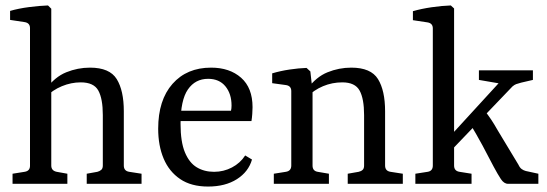

<svg xmlns="http://www.w3.org/2000/svg" viewBox="-20 -674 2005 704"><path d="M26 0V-37L70 -44Q90 -47 90 -66V-571Q90 -590 70 -593L17 -601V-634Q48 -643 86.5 -648Q125 -653 156 -654L168 -642V-67Q168 -48 188 -44L227 -37V0ZM298 0V-37L337 -44Q345 -46 351 -51Q357 -56 357 -67V-252Q357 -312 340.5 -342Q324 -372 276 -372Q241 -372 207 -358Q173 -344 146 -317L149 -348Q181 -392 223 -409Q265 -426 310 -426Q382 -426 408 -384Q434 -342 434 -266V-67Q434 -47 454 -44L499 -37V0Z M560 -202Q560 -307 612.5 -366.5Q665 -426 754 -426Q822 -426 864 -389Q906 -352 906 -281Q906 -271 905 -256.5Q904 -242 902 -230H617V-268H827Q828 -273 828.5 -277Q829 -281 829 -287Q829 -330 806.5 -357.5Q784 -385 743 -385Q696 -385 669 -346Q642 -307 642 -220Q642 -154 658 -115.5Q674 -77 701.5 -60.5Q729 -44 765 -44Q800 -44 830.5 -60Q861 -76 879 -104L904 -89Q891 -44 848.5 -17Q806 10 743 10Q681 10 640.5 -17.5Q600 -45 580 -92.5Q560 -140 560 -202Z M1255 0V-37L1295 -44Q1304 -46 1309.5 -51Q1315 -56 1315 -67V-252Q1315 -312 1298.5 -342Q1282 -372 1235 -372Q1198 -372 1164.5 -358Q1131 -344 1104 -317L1107 -348Q1139 -392 1181 -409Q1223 -426 1268 -426Q1340 -426 1366 -384Q1392 -342 1392 -266V-67Q1392 -47 1412 -44L1457 -37V0ZM984 0V-37L1028 -44Q1048 -47 1048 -67V-340Q1048 -359 1029 -362L978 -369V-405Q1008 -414 1041.5 -419Q1075 -424 1104 -425L1118 -412L1126 -340V-67Q1126 -47 1145 -44L1186 -37V0Z M1503 0V-37L1548 -44Q1567 -47 1567 -67V-570Q1567 -589 1547 -592L1494 -600V-633Q1525 -642 1563 -647.5Q1601 -653 1633 -654L1645 -643V-67Q1645 -47 1665 -44L1709 -37V0ZM1843 0Q1828 0 1816.5 -17.5Q1805 -35 1790 -63L1749 -141Q1736 -164 1725 -184Q1714 -204 1702 -220L1755 -271Q1770 -252 1781 -235.5Q1792 -219 1805 -196L1881 -70Q1886 -59 1893 -54Q1900 -49 1908 -47L1954 -37V0ZM1632 -120 1627 -171 1824 -386 1829 -365 1736 -381V-416H1934V-381L1891 -371Q1879 -368 1872.5 -365.5Q1866 -363 1859 -357Z"/></svg>

Font: Rasa
Style: Regular
Weight: 400
Designer: Anna Giedrys (Yrsa+Rasa design), David Brezina (Yrsa art-direction, Rasa art-direction, design)
Foundry: Rosetta Type Foundry
Version: Version 2.004